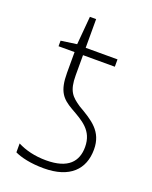

<svg xmlns="http://www.w3.org/2000/svg" viewBox="-128 -729 642 811"><g transform="rotate(20 192.5 -324.0)"><path d="M169 10C286 10 342 -48 342 -137C342 -219 288 -250 223 -288C183 -315 162 -334 162 -406V-496H305V-529H162V-658H134L123 -531L52 -521V-496H124V-403C124 -319 149 -294 195 -267C251 -235 303 -209 303 -134C303 -70 267 -25 167 -25C116 -25 73 -36 38 -54V-14C65 -1 110 10 169 10Z"/></g></svg>

Font: Noto Sans SemiCondensed ExtraLight
Style: Regular
Weight: 200
Width: 4
Designer: Monotype Design Team
Foundry: Monotype Imaging Inc.
Version: Version 2.013